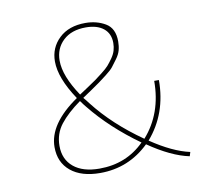

<svg xmlns="http://www.w3.org/2000/svg" viewBox="-60 -536 649 604"><g transform="rotate(-10 264.5 -233.5)"><path d="M504 -13 500 0Q442 -12 371 -61Q305 3 214 3Q154 3 120 -25Q86 -53 86 -102Q86 -176 182 -242Q134 -314 134 -367Q134 -411 165 -440.5Q196 -470 249 -470Q285 -470 313 -453.5Q341 -437 341 -395Q341 -380 337.5 -367Q334 -354 324 -340.5Q314 -327 307.5 -318.5Q301 -310 283.5 -296.5Q266 -283 259 -278Q252 -273 229.5 -257.5Q207 -242 202 -239Q204 -237 209.5 -230Q215 -223 218 -219Q277 -143 369 -79Q431 -149 431 -253H446Q446 -146 381 -71Q449 -25 504 -13ZM149 -367Q149 -318 194 -251Q200 -255 220.5 -268.5Q241 -282 248.5 -287.5Q256 -293 271.5 -305Q287 -317 294 -325Q301 -333 309.5 -345Q318 -357 321.5 -368.5Q325 -380 325 -393Q325 -423 304.5 -439.5Q284 -456 248 -456Q202 -456 175.5 -431Q149 -406 149 -367ZM214 -11Q300 -11 358 -69Q267 -134 206 -210Q200 -217 190 -231Q148 -201 125 -171.5Q102 -142 102 -103Q102 -60 131.5 -35.5Q161 -11 214 -11Z"/></g></svg>

Font: EauTestSC Thin
Style: Regular
Weight: 250
Designer: Christian Thalmann (Catharsis Fonts)
Version: Version 0.001;PS 000.001;hotconv 1.0.88;makeotf.lib2.5.64775